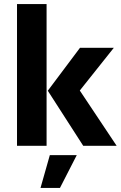

<svg xmlns="http://www.w3.org/2000/svg" viewBox="-20 -720 596 948"><path d="M64 -700H210V0H64ZM216 -272 375 -484H542L374 -273L556 0H391ZM226 46H359L276 208H180Z"/></svg>

Font: Play
Style: Bold
Weight: 700
Designer: Jonas Hecksher (Cyrillic expansion: Cyreal)
Foundry: Jonas Hecksher, Playtype, e-types AS
Version: Version 2.101; ttfautohint (v1.5.65-e2d9)